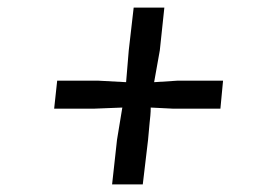

<svg xmlns="http://www.w3.org/2000/svg" viewBox="-20 -627 700 507"><path d="M303 -343 227 -340H123L131 -414H239L313 -410L320 -494L333 -607H414L402 -494L387 -410L449 -414H569L562 -340H438L378 -343Q378 -332 377 -321.5Q376 -311 375 -302Q374 -294 371 -258L357 -140H276L289 -258Z"/></svg>

Font: Koeln Type Serif
Style: Italic
Weight: 400
Italic angle: -8°
Designer: Eben Sorkin
Foundry: Eben Sorkin
Version: Version 2.002